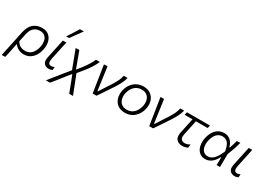

<svg xmlns="http://www.w3.org/2000/svg" viewBox="7 -1839 4308 3080"><g transform="rotate(30 2161.0 -298.5)"><path d="M-10.5 194.5Q1.5 139.5 13 86.5Q24 33.5 37 -27L91 -283.5Q116 -401 181.2 -453.8Q246.5 -506.5 338 -506.5Q417 -506.5 464.2 -466.5Q511.5 -426.5 527.5 -361Q535 -329 535 -294Q535 -258 527 -219Q505 -113 442.2 -51.2Q379.5 10.5 289 10.5Q236.5 10.5 190.5 -12Q144.5 -34.5 118 -73.5H111L101 -25Q88.5 33.5 78 85Q67 136.5 55 192ZM277 -49.5Q356 -49.5 401 -100.8Q446 -152 462.5 -229.5Q469.5 -263.5 469.5 -294.5Q469.5 -317.5 465.5 -339Q456 -389 423.2 -419Q390.5 -449 333 -449Q264.5 -449 218.8 -408.5Q173 -368 154.5 -277.5L125 -138.5Q149.5 -92 188.2 -70.8Q227 -49.5 277 -49.5Z M750.5 10.5Q693 10.5 662.5 -27.5Q643 -51.5 643 -93.5Q643 -117.5 649.5 -148Q657.5 -186.5 663.5 -214Q669.5 -241.5 676 -272Q689.5 -335.5 700.5 -388Q711.5 -440 723.5 -495.5L788.5 -497.5Q769 -407 752.5 -330Q736 -253 725 -200L715 -153Q710 -128.5 710 -110Q710 -88.5 716.5 -74.5Q728.5 -47.5 769 -47.5Q794 -47.5 823 -64L817 -4.5Q805 2 788.5 6.2Q772 10.5 750.5 10.5ZM736.5 -580Q771 -633.5 804.5 -686Q837.5 -738.5 870.5 -790.5L943 -792.5Q904.5 -739 866.5 -686.5L790.5 -581.5Z M807 192Q842 148.5 894.5 83.5Q947 18.5 1008.5 -58.5L1089 -158L1052 -256Q1029.5 -315.5 1006.5 -376.2Q983.5 -437 961 -495.5L1028.5 -498Q1041 -465 1057 -421.5Q1072.5 -378 1087.8 -336.2Q1103 -294.5 1113.5 -267L1137 -202H1143L1207 -283.5Q1259 -351 1290.2 -402.8Q1321.5 -454.5 1337.5 -495.5H1409.5Q1389 -446 1351 -384Q1313 -322 1257.5 -255L1174 -153.5L1227.5 -16.5Q1255.5 55 1273.5 101Q1291.5 147 1309 192H1239Q1221.5 146 1204 100.5Q1186.5 54.5 1168.5 7L1125.5 -103.5H1119L1058 -27Q1000 46.5 958 99.5Q916 152.5 884.5 192Z M1563 0Q1555.5 -46 1548 -94.5Q1540.5 -143 1533.5 -187L1520 -275.5Q1511 -330 1502.5 -385.5Q1494 -441 1485.5 -495.5L1550.5 -498Q1560.5 -426.5 1573 -337.5Q1585 -248.5 1596.5 -166L1610 -71.5H1617.5L1757 -286.5Q1793.5 -344.5 1817.5 -393.2Q1841.5 -442 1852.5 -495.5H1923Q1909 -435.5 1878.8 -377.8Q1848.5 -320 1811 -264Q1767 -197.5 1723 -131.5Q1679 -65.5 1634.5 0Z M2164 10.5Q2099.5 10.5 2053.8 -13.2Q2008 -37 1981 -77.2Q1954 -117.5 1946.5 -168.5Q1943 -190 1943 -212Q1943 -242.5 1949.5 -274Q1965 -348 2004 -400Q2043 -452 2097.8 -479.2Q2152.5 -506.5 2215 -506.5Q2299 -506.5 2352 -466.5Q2405 -426.5 2425 -362Q2435.5 -326.5 2435.5 -287.5Q2435.5 -256 2428.5 -222.5Q2414 -153 2377 -100.8Q2340 -48.5 2285.8 -19Q2231.5 10.5 2164 10.5ZM2166.5 -47.5Q2219.5 -47.5 2260 -72.2Q2300.5 -97 2326.5 -138.5Q2352.5 -180 2363 -230.5Q2369.5 -261 2369.5 -288.5Q2369.5 -316 2363 -340.5Q2350 -389.5 2312.8 -419Q2275.5 -448.5 2214.5 -448.5Q2162 -448.5 2121 -424.5Q2080 -400.5 2052.8 -359.2Q2025.5 -318 2015 -265.5Q2009 -237.5 2009 -211Q2009 -184 2015.5 -158.5Q2027.5 -108.5 2065 -78Q2102.5 -47.5 2166.5 -47.5Z M2610.5 0Q2603 -46 2595.5 -94.5Q2588 -143 2581 -187L2567.5 -275.5Q2558.5 -330 2550 -385.5Q2541.5 -441 2533 -495.5L2598 -498Q2608 -426.5 2620.5 -337.5Q2632.5 -248.5 2644 -166L2657.5 -71.5H2665L2804.5 -286.5Q2841 -344.5 2865 -393.2Q2889 -442 2900 -495.5H2970.5Q2956.5 -435.5 2926.2 -377.8Q2896 -320 2858.5 -264Q2814.5 -197.5 2770.5 -131.5Q2726.5 -65.5 2682 0Z M3224.5 10.5Q3150.5 10.5 3115 -35Q3091.5 -65 3091.5 -112Q3091.5 -136 3097.5 -164.5Q3114.5 -244.5 3129.5 -314Q3144.5 -383.5 3156.5 -442H3012L3023.5 -495.5H3449L3437.5 -442H3220Q3205.5 -374 3191.5 -306.5L3162.5 -171.5Q3157 -146 3157 -126Q3157 -94 3170.5 -76.5Q3192.5 -47.5 3240 -47.5Q3287 -47.5 3330.5 -77.5L3325 -15Q3309.5 -5 3281.5 2.8Q3253.5 10.5 3224.5 10.5Z M3648 10Q3595 10 3557.8 -14.2Q3520.5 -38.5 3499.2 -79.5Q3478 -120.5 3473.5 -172Q3472 -187.5 3472 -203.5Q3472 -240 3480 -278Q3494 -345 3524.5 -396.5Q3555 -448 3602 -477.2Q3649 -506.5 3713 -506.5Q3782.5 -506.5 3827 -465.8Q3871.5 -425 3893.5 -349.5H3901.5Q3917.5 -393 3927.8 -428.8Q3938 -464.5 3946.5 -495.5L4010 -499.5Q3994 -435 3971 -368Q3948 -301 3923.5 -239.5Q3922 -119.5 3921 0H3859Q3859.5 -37 3860 -73Q3860 -109 3860.5 -143.5H3853.5Q3812.5 -64.5 3760.8 -27.2Q3709 10 3648 10ZM3664 -49Q3723.5 -49 3772.8 -99.2Q3822 -149.5 3867 -257Q3850 -360 3812.8 -403.2Q3775.5 -446.5 3716 -446.5Q3666.5 -446.5 3632 -422Q3597.5 -397.5 3576.5 -357.5Q3555.5 -317.5 3545.5 -271.5Q3538 -238 3538 -206Q3538 -184.5 3541.5 -164Q3550 -113 3580.2 -81Q3610.5 -49 3664 -49Z M4194.5 10.5Q4137 10.5 4106.5 -27.5Q4087 -51.5 4087 -93.5Q4087 -117.5 4093.5 -148Q4101.5 -186.5 4107.5 -214Q4113.5 -241.5 4120 -272Q4133.5 -335.5 4144.5 -388Q4155.5 -440 4167.5 -495.5L4232.5 -497.5Q4213 -407 4196.5 -330Q4180 -253 4169 -200L4159 -153Q4154 -128.5 4154 -110Q4154 -88.5 4160.5 -74.5Q4172.5 -47.5 4213 -47.5Q4238 -47.5 4267 -64L4261 -4.5Q4249 2 4232.5 6.2Q4216 10.5 4194.5 10.5Z"/></g></svg>

Font: Heraclito Light
Style: Italic
Weight: 300
Italic angle: -12°
Designer: Kostas Bartsokas (font) & Cristiano Sobral (main changes)
Foundry: Kostas Bartsokas (font) & Cristiano Sobral (main changes)
Version: Version 1.00;July 8, 2020;FontCreator 13.0.0.2655 64-bit